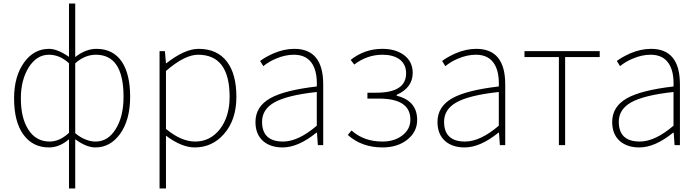

<svg xmlns="http://www.w3.org/2000/svg" viewBox="-20 -814 3924 1077"><path d="M402 -67Q431 -42 464 -30Q490 -20 516 -20Q586 -20 629 -90Q673 -160 673 -271Q673 -507 518 -507Q456 -507 402 -459ZM367 -459Q316 -507 254 -507Q186 -507 141 -436Q97 -365 97 -262Q97 -152 139 -87Q182 -20 258 -20Q315 -20 367 -69ZM367 -33Q314 13 255 13Q164 13 112 -58Q59 -130 59 -262Q59 -387 116 -465Q171 -540 255 -540Q302 -540 367 -495V-794H402V-494Q461 -540 521 -540Q615 -540 664 -467Q710 -397 710 -271Q710 -141 653 -62Q598 13 515 13Q464 13 402 -33V243H367Z M911 -91Q996 -20 1075 -20Q1159 -20 1214 -90Q1268 -161 1268 -271Q1268 -507 1091 -507Q1016 -507 911 -416ZM875 -527H905L911 -459H913Q1016 -540 1094 -540Q1199 -540 1254 -467Q1306 -397 1306 -271Q1306 -141 1236 -62Q1170 13 1072 13Q999 13 911 -53V243H875Z M1458 -21Q1413 -59 1413 -130Q1413 -216 1496 -263Q1576 -308 1757 -329Q1760 -405 1735 -450Q1703 -507 1629 -507Q1579 -507 1528 -485Q1489 -469 1457 -443L1439 -472Q1454 -483 1471 -493Q1493 -505 1515 -515Q1574 -540 1631 -540Q1793 -540 1793 -341V0H1763L1758 -70H1755Q1653 13 1565 13Q1499 13 1458 -21ZM1757 -109V-298Q1590 -280 1518 -239Q1450 -200 1450 -131Q1450 -20 1568 -20Q1653 -20 1757 -109Z M1931 -57 1952 -82Q2021 -20 2125 -20Q2191 -20 2235 -53Q2282 -88 2282 -143Q2282 -261 2106 -261H2041V-294H2091Q2258 -294 2258 -403Q2258 -454 2220 -482Q2184 -507 2125 -507Q2040 -507 1967 -452L1947 -478Q2025 -540 2125 -540Q2198 -540 2245 -506Q2295 -469 2295 -405Q2295 -322 2205 -282V-277Q2320 -249 2320 -141Q2320 -74 2264 -30Q2209 13 2126 13Q2009 13 1931 -57Z M2479 -21Q2434 -59 2434 -130Q2434 -216 2517 -263Q2597 -308 2778 -329Q2781 -405 2756 -450Q2724 -507 2650 -507Q2600 -507 2549 -485Q2510 -469 2478 -443L2460 -472Q2475 -483 2492 -493Q2514 -505 2536 -515Q2595 -540 2652 -540Q2814 -540 2814 -341V0H2784L2779 -70H2776Q2674 13 2586 13Q2520 13 2479 -21ZM2778 -109V-298Q2611 -280 2539 -239Q2471 -200 2471 -131Q2471 -20 2589 -20Q2674 -20 2778 -109Z M3115 -494H2922V-527H3344V-494H3150V0H3115Z M3459 -21Q3414 -59 3414 -130Q3414 -216 3497 -263Q3577 -308 3758 -329Q3761 -405 3736 -450Q3704 -507 3630 -507Q3580 -507 3529 -485Q3490 -469 3458 -443L3440 -472Q3455 -483 3472 -493Q3494 -505 3516 -515Q3575 -540 3632 -540Q3794 -540 3794 -341V0H3764L3759 -70H3756Q3654 13 3566 13Q3500 13 3459 -21ZM3758 -109V-298Q3591 -280 3519 -239Q3451 -200 3451 -131Q3451 -20 3569 -20Q3654 -20 3758 -109Z"/></svg>

Font: Noto Sans CJK TC Thin
Style: Regular
Weight: 250
Designer: Ryoko NISHIZUKA ???? (kana & ideographs); Paul D. Hunt (Latin, Greek & Cyrillic); Wenlong ZHANG ??? (bopomofo); Sandoll 
Foundry: Adobe Systems Incorporated
Version: Version 1.004 January 19, 2016